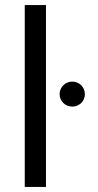

<svg xmlns="http://www.w3.org/2000/svg" viewBox="-20 -740 386 760"><path d="M162 0V-720H78V0ZM266 -318C294 -318 316 -340 316 -367C316 -395 294 -417 266 -417C238 -417 216 -395 216 -367C216 -340 238 -318 266 -318Z"/></svg>

Font: Rootstock Sans Body
Style: Regular
Weight: 400
Designer: Colophon Foundry, Jonny Pinhorn
Foundry: Colophon Foundry
Version: Version 1.200;FEAKit 1.0